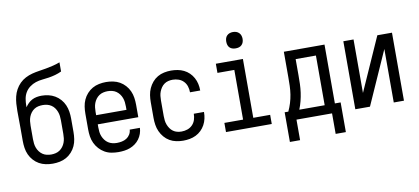

<svg xmlns="http://www.w3.org/2000/svg" viewBox="-78 -1012 3156 1446"><g transform="rotate(-10 1500.0 -289.0)"><path d="M250 8Q223 8 196 2.5Q169 -3 146 -16Q123 -29 104.5 -49.5Q86 -70 75 -94.5Q64 -119 60 -146Q56 -173 56 -200V-303Q56 -334 55.5 -365.5Q55 -397 55 -429Q55 -457 57 -484.5Q59 -512 65.5 -539Q72 -566 85.5 -590.5Q99 -615 118.5 -634.5Q138 -654 163 -667Q188 -680 215 -687Q242 -694 269.5 -698Q297 -702 324 -707Q351 -712 378 -718.5Q405 -725 431 -735V-665Q408 -654 383 -647Q358 -640 332.5 -636Q307 -632 281 -629.5Q255 -627 230.5 -619Q206 -611 184.5 -595Q163 -579 150 -557Q137 -535 132.5 -509Q128 -483 128 -457V-445Q138 -460 151.5 -473.5Q165 -487 181.5 -495.5Q198 -504 216.5 -507.5Q235 -511 254 -511Q281 -511 307 -505Q333 -499 356 -485.5Q379 -472 397 -451.5Q415 -431 425.5 -406.5Q436 -382 440 -355.5Q444 -329 444 -303V-200Q444 -173 440 -146Q436 -119 425 -94.5Q414 -70 395.5 -49.5Q377 -29 354 -16Q331 -3 304 2.5Q277 8 250 8ZM250 -62Q267 -62 284 -66Q301 -70 315 -79.5Q329 -89 339.5 -103Q350 -117 356 -133Q362 -149 364 -166Q366 -183 366 -200V-303Q366 -320 364 -336.5Q362 -353 356 -369Q350 -385 340 -399Q330 -413 315.5 -422.5Q301 -432 284.5 -436Q268 -440 251 -440Q233 -440 216.5 -436.5Q200 -433 185.5 -423.5Q171 -414 160.5 -400Q150 -386 144 -370Q138 -354 136 -337Q134 -320 134 -303V-200Q134 -183 136 -166Q138 -149 144 -133Q150 -117 160.5 -103Q171 -89 185 -79.5Q199 -70 216 -66Q233 -62 250 -62Z M752 8Q725 8 698 3Q671 -2 647.5 -15.5Q624 -29 605.5 -49.5Q587 -70 575.5 -94.5Q564 -119 560 -146Q556 -173 556 -200V-320Q556 -347 560 -374Q564 -401 575 -425.5Q586 -450 604.5 -470.5Q623 -491 646 -504Q669 -517 696 -522.5Q723 -528 750 -528Q777 -528 804 -522.5Q831 -517 854 -504Q877 -491 895.5 -470.5Q914 -450 925 -425.5Q936 -401 940 -374Q944 -347 944 -320V-225H634V-200Q634 -183 636 -166Q638 -149 644.5 -133Q651 -117 661.5 -103Q672 -89 686.5 -79.5Q701 -70 718 -66Q735 -62 752 -62Q771 -62 790.5 -66Q810 -70 826 -80Q842 -90 852.5 -107Q863 -124 864 -144H942Q941 -121 933.5 -99.5Q926 -78 912.5 -59.5Q899 -41 880.5 -27.5Q862 -14 841 -6Q820 2 797 5Q774 8 752 8ZM866 -295V-320Q866 -337 864 -354Q862 -371 856 -387Q850 -403 839.5 -417Q829 -431 815 -440.5Q801 -450 784 -454Q767 -458 750 -458Q733 -458 716 -454Q699 -450 685 -440.5Q671 -431 660.5 -417Q650 -403 644 -387Q638 -371 636 -354Q634 -337 634 -320V-295Z M1247 8Q1221 8 1194 2.5Q1167 -3 1144 -16.5Q1121 -30 1103.5 -50.5Q1086 -71 1075 -95.5Q1064 -120 1060 -146.5Q1056 -173 1056 -200V-320Q1056 -347 1060 -373.5Q1064 -400 1075 -424.5Q1086 -449 1103.5 -469.5Q1121 -490 1144 -503.5Q1167 -517 1194 -522.5Q1221 -528 1247 -528Q1272 -528 1297 -523.5Q1322 -519 1344.5 -508Q1367 -497 1385 -479.5Q1403 -462 1415 -440Q1427 -418 1432.5 -393.5Q1438 -369 1438 -344V-342H1360V-343Q1360 -366 1353 -388Q1346 -410 1330 -426.5Q1314 -443 1292 -450.5Q1270 -458 1247 -458Q1230 -458 1213.5 -454Q1197 -450 1183 -440Q1169 -430 1159.5 -416Q1150 -402 1144 -386.5Q1138 -371 1136 -354Q1134 -337 1134 -320V-200Q1134 -183 1136 -166Q1138 -149 1144 -133.5Q1150 -118 1159.5 -104Q1169 -90 1183 -80Q1197 -70 1213.5 -66Q1230 -62 1247 -62Q1270 -62 1292 -69.5Q1314 -77 1330 -93.5Q1346 -110 1353 -132Q1360 -154 1360 -177V-178H1438V-176Q1438 -151 1432.5 -126.5Q1427 -102 1415 -80Q1403 -58 1385 -40.5Q1367 -23 1344.5 -12Q1322 -1 1297 3.5Q1272 8 1247 8Z M1575 0V-70H1718V-450H1589V-520H1796V-70H1925V0ZM1757 -608Q1744 -608 1732 -611.5Q1720 -615 1711 -624Q1702 -633 1698.5 -645Q1695 -657 1695 -670Q1695 -683 1698.5 -695Q1702 -707 1711 -716Q1720 -725 1732 -729Q1744 -733 1757 -733Q1770 -733 1782 -729Q1794 -725 1803 -716Q1812 -707 1816 -695Q1820 -683 1820 -670Q1820 -657 1816 -645Q1812 -633 1803 -624Q1794 -615 1782 -611.5Q1770 -608 1757 -608Z M2036 157V-70H2064Q2078 -100 2087.5 -131Q2097 -162 2102 -194.5Q2107 -227 2108 -259.5Q2109 -292 2109 -325V-520H2420V-70H2464V157H2386V0H2114V157ZM2148 -70H2342V-450H2187V-325Q2187 -293 2186 -260Q2185 -227 2180.5 -195Q2176 -163 2168 -131.5Q2160 -100 2148 -70Z M2564 0V-520H2642V-111L2824 -520H2936V0H2858V-409L2676 0Z"/></g></svg>

Font: Iosevka SS18
Style: Regular
Weight: 400
Monospace: yes
Designer: Belleve Invis
Foundry: Belleve Invis
Version: Version 25.1.1; ttfautohint (v1.8.4)